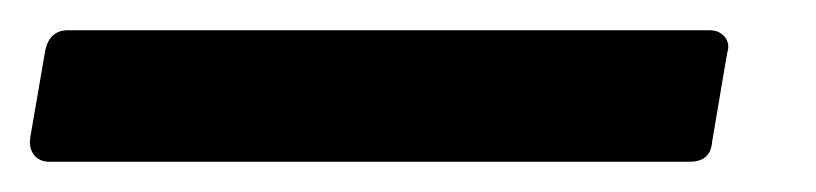

<svg xmlns="http://www.w3.org/2000/svg" viewBox="-96 -20 540 127"><path d="M-63 87Q-70 87 -73.5 82.5Q-77 78 -76 71L-66 13Q-63 0 -51 0H373Q380 0 383.5 4.5Q387 9 385 15L375 74Q374 87 360 87Z"/></svg>

Font: Open Sauce Two SemiBold Italic
Style: Regular
Weight: 600
Italic angle: -10°
Designer: Alfredo Marco Pradil
Foundry: Creative Sauce Fz LLC
Version: Version 1.477